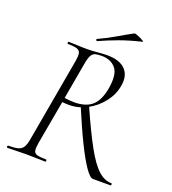

<svg xmlns="http://www.w3.org/2000/svg" viewBox="-141 -889 890 995"><g transform="rotate(20 304.0 -391.5)"><path d="M14 0Q10 0 10 -6Q10 -12 14 -12Q48 -12 67 -17Q86 -22 95.5 -37Q105 -52 110 -81L192 -544Q197 -573 194 -587.5Q191 -602 175.5 -607.5Q160 -613 125 -613Q121 -613 121 -619Q121 -625 125 -625Q146 -625 172.5 -623.5Q199 -622 228 -622Q251 -622 283 -625Q315 -628 335 -628Q406 -628 437.5 -594.5Q469 -561 458 -503Q450 -454 417 -411.5Q384 -369 337 -343.5Q290 -318 237 -318Q230 -318 219 -318.5Q208 -319 200 -320L157 -81Q152 -52 154 -37Q156 -22 172 -17Q188 -12 222 -12Q226 -12 226 -6Q226 0 223 0Q201 0 175.5 -1Q150 -2 119 -2Q91 -2 63 -1Q35 0 14 0ZM485 0Q469 0 441 -40.5Q413 -81 376.5 -155.5Q340 -230 297 -333L337 -349Q393 -223 433.5 -149.5Q474 -76 509 -44Q544 -12 582 -12Q586 -12 586 -6Q586 0 582 0Q545 0 521 0Q497 0 485 0ZM256 -340Q322 -340 356 -370.5Q390 -401 402 -469Q416 -550 388.5 -582.5Q361 -615 311 -615Q289 -615 275.5 -611.5Q262 -608 253.5 -593Q245 -578 239 -542L204 -344Q216 -343 230.5 -341.5Q245 -340 256 -340ZM262 -679Q258 -677 255.5 -682.5Q253 -688 257 -689Q307 -712 347.5 -736Q388 -760 429 -782Q432 -784 442.5 -780.5Q453 -777 464.5 -771.5Q476 -766 482.5 -761.5Q489 -757 484 -756Q417 -740 365 -721Q313 -702 262 -679Z"/></g></svg>

Font: Cormorant Light
Style: Italic
Weight: 300
Italic angle: -10°
Designer: Christian Thalmann (Catharsis Fonts)
Foundry: Catharsis Fonts
Version: Version 4.000